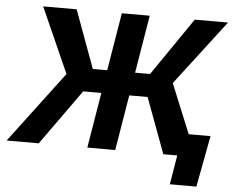

<svg xmlns="http://www.w3.org/2000/svg" viewBox="-84 -797 1234 1021"><g transform="rotate(5 533.0 -286.0)"><path d="M674.3 -727.5 553.7 0H404.8L525.4 -727.5ZM-25.9 0 260.3 -379.9 105.5 -727.5H284.2L397.5 -418.9H703.1L914.6 -727.5H1092.3L827.6 -381.3L983.9 0H810.5L700.7 -295.9H356.9L145.5 0ZM858.9 156.2 884.8 0H842.8L861.8 -117.7H1052.2L1000.5 156.2Z"/></g></svg>

Font: Inter 20pt
Style: Bold Italic
Weight: 700
Italic angle: -9.3988°
Version: Version 4.001;git-66647c0bb